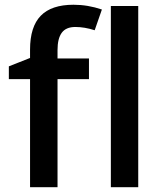

<svg xmlns="http://www.w3.org/2000/svg" viewBox="-20 -785 682 805"><path d="M353 -453.1H221.2V0H106V-453.1H17.1V-506.8L106 -542V-577.1Q106 -672.9 150.9 -719Q195.8 -765.1 288.1 -765.1Q348.6 -765.1 407.2 -745.1L377 -658.2Q334.5 -671.9 295.9 -671.9Q256.8 -671.9 239 -647.7Q221.2 -623.5 221.2 -575.2V-540H353ZM559.6 0H444.8V-759.8H559.6Z"/></svg>

Font: f1_46825          
Style: Regular
Weight: 600
Foundry: Ascender Corporation
Version: Version 1.10